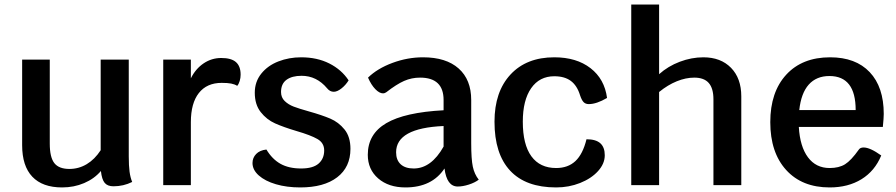

<svg xmlns="http://www.w3.org/2000/svg" viewBox="-20 -811 3924 841"><path d="M559 -14Q521 5 477 5Q451 5 438.5 -10Q426 -25 422 -62Q393 -28 348.5 -9Q304 10 252 10Q166 10 121.5 -37Q77 -84 77 -175V-550H198V-182Q198 -122 218 -96.5Q238 -71 284 -71Q325 -71 360 -92Q395 -113 421 -153V-550H544V-126Q544 -85 547.5 -59Q551 -33 559 -14Z M1034 -484Q1034 -470 1030 -456.5Q1026 -443 1019 -435Q1008 -442 992.5 -445Q977 -448 951 -448Q886 -448 851 -403.5Q816 -359 816 -276V0H695V-550H816V-468Q837 -510 872 -533.5Q907 -557 949 -557Q993 -557 1013.5 -539Q1034 -521 1034 -484Z M1086 -97Q1086 -120 1102 -136.5Q1118 -153 1147 -156Q1172 -114 1208.5 -93.5Q1245 -73 1299 -73Q1351 -73 1375.5 -94.5Q1400 -116 1400 -152Q1400 -185 1370.5 -202Q1341 -219 1279 -237Q1222 -254 1185 -270.5Q1148 -287 1122 -320Q1096 -353 1096 -405Q1096 -453 1124.5 -488.5Q1153 -524 1199.5 -542Q1246 -560 1299 -560Q1369 -560 1422.5 -533Q1476 -506 1507 -459Q1494 -438 1475.5 -423.5Q1457 -409 1442 -409Q1425 -409 1413 -424Q1367 -479 1301 -479Q1259 -479 1235 -461.5Q1211 -444 1211 -408Q1211 -384 1227 -368.5Q1243 -353 1266.5 -344Q1290 -335 1333 -323Q1390 -307 1426.5 -291.5Q1463 -276 1489 -244Q1515 -212 1515 -159Q1515 -79 1457 -34.5Q1399 10 1295 10Q1236 10 1188.5 -4Q1141 -18 1113.5 -42.5Q1086 -67 1086 -97Z M2077 -24Q2060 -11 2033.5 -2.5Q2007 6 1985 6Q1937 6 1927 -73Q1872 10 1756 10Q1682 10 1636.5 -29.5Q1591 -69 1591 -133Q1591 -224 1672 -271.5Q1753 -319 1923 -328V-373Q1923 -471 1820 -471Q1783 -471 1750 -456.5Q1717 -442 1672 -407Q1665 -402 1658 -402Q1642 -402 1624 -420.5Q1606 -439 1592 -471Q1633 -511 1699 -535.5Q1765 -560 1833 -560Q1934 -560 1989 -511Q2044 -462 2044 -373V-184Q2044 -114 2051 -81Q2058 -48 2077 -24ZM1923 -169V-259Q1715 -250 1715 -144Q1715 -110 1735 -91.5Q1755 -73 1792 -73Q1869 -73 1923 -169Z M2146 -278Q2146 -409 2216 -484.5Q2286 -560 2408 -560Q2505 -560 2566.5 -512.5Q2628 -465 2639 -382Q2593 -355 2559 -355Q2545 -355 2536.5 -363.5Q2528 -372 2521 -393Q2508 -436 2480.5 -456.5Q2453 -477 2408 -477Q2343 -477 2306.5 -424.5Q2270 -372 2270 -278Q2270 -178 2307.5 -126.5Q2345 -75 2416 -75Q2468 -75 2500.5 -105.5Q2533 -136 2549 -201Q2590 -201 2609.5 -183.5Q2629 -166 2629 -131Q2629 -94 2599.5 -61.5Q2570 -29 2521 -9.5Q2472 10 2416 10Q2283 10 2214.5 -63.5Q2146 -137 2146 -278Z M3227 -389V0H3105V-376Q3105 -424 3084.5 -447.5Q3064 -471 3021 -471Q2984 -471 2944.5 -455Q2905 -439 2867 -408V0H2745V-791H2867V-486Q2906 -521 2957.5 -540.5Q3009 -560 3061 -560Q3137 -560 3182 -514Q3227 -468 3227 -389Z M3847 -255H3479Q3484 -169 3519 -122Q3554 -75 3614 -75Q3655 -75 3681.5 -91.5Q3708 -108 3742 -156Q3748 -165 3763 -165Q3791 -165 3840 -130Q3812 -62 3753.5 -26Q3695 10 3614 10Q3493 10 3423.5 -66.5Q3354 -143 3354 -276Q3354 -408 3424 -484Q3494 -560 3616 -560Q3728 -560 3789.5 -495Q3851 -430 3851 -312Q3851 -295 3847 -255ZM3728 -329Q3728 -478 3613 -478Q3556 -478 3522.5 -440.5Q3489 -403 3481 -329Z"/></svg>

Font: Krub SemiBold
Style: Regular
Weight: 600
Version: Version 1.000; ttfautohint (v1.6)